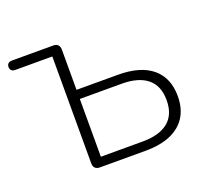

<svg xmlns="http://www.w3.org/2000/svg" viewBox="-93 -598 782 712"><g transform="rotate(-20 297.5 -242.0)"><path d="M163 -25V-447H17Q7 -447 2 -452Q-3 -457 -3 -466Q-3 -474 2 -479Q7 -484 17 -484H180Q192 -484 198.5 -477.5Q205 -471 205 -459V-300H368Q457 -300 503.5 -261Q550 -222 550 -150Q550 -102 529 -68.5Q508 -35 467.5 -17.5Q427 0 368 0H188Q176 0 169.5 -6.5Q163 -13 163 -25ZM506 -150Q506 -207 471 -235.5Q436 -264 370 -264H205V-36H370Q436 -36 471 -64.5Q506 -93 506 -150Z"/></g></svg>

Font: SN Pro Thin
Style: Regular
Weight: 200
Designer: Tobias Whetton
Foundry: Supernotes
Version: Version 1.003;Glyphs 3.3 (3324)